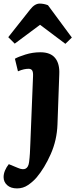

<svg xmlns="http://www.w3.org/2000/svg" viewBox="-70 -820 420 1069"><path d="M250 -127Q247 -40 212.5 38Q178 116 133 169Q114 191 86.5 210Q59 229 25 229Q-10 229 -30 211Q-50 193 -50 166Q-50 148 -42 129Q-34 110 -21 94L30 115Q85 139 92 82Q95 59 96.5 33.5Q98 8 99 -23L114 -396Q115 -419 109 -428Q103 -437 89 -437Q77 -437 63 -434Q49 -431 30 -423L13 -493Q32 -504 72 -516.5Q112 -529 155 -529Q211 -529 237 -497Q263 -465 260 -406ZM330 -611 294 -576 153 -682 12 -577 -24 -613 97 -766Q123 -800 151 -800Q174 -800 197 -791Z"/></svg>

Font: Literata 12pt
Style: Bold Italic
Weight: 700
Italic angle: -2°
Designer: Latin by Veronika Burian and Jose Scaglione. Greek by Irene Vlachou. Cyrillic by Vera Evstafieva
Foundry: TypeTogether
Version: Version 3.002